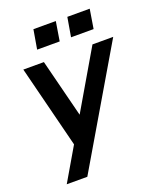

<svg xmlns="http://www.w3.org/2000/svg" viewBox="-161 -796 912 1096"><g transform="rotate(-20 294.5 -248.5)"><path d="M52 200H177L589 -500H463L257 -148L168 -500H43L169 0ZM156 -580H293L312 -697H176ZM362 -580H499L518 -697H382Z"/></g></svg>

Font: Uncut Sans Semibold
Style: Italic
Weight: 600
Italic angle: -10°
Designer: Kasper Nordkvist
Foundry: Uncut Type
Version: Version 1.111;FEAKit 1.0